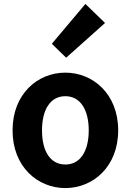

<svg xmlns="http://www.w3.org/2000/svg" viewBox="-20 -944 666 978"><path d="M313 14C453 14 582 -94 582 -280C582 -466 453 -574 313 -574C172 -574 44 -466 44 -280C44 -94 172 14 313 14ZM313 -106C236 -106 194 -174 194 -280C194 -385 236 -454 313 -454C389 -454 432 -385 432 -280C432 -174 389 -106 313 -106ZM317 -650 515 -827 415 -924 244 -721Z"/></svg>

Font: Noto Sans CJK SC
Style: Bold
Weight: 700
Designer: Ryoko NISHIZUKA 西塚涼子 (kana, bopomofo & ideographs); Paul D. Hunt (Latin, Greek & Cyrillic); Sandoll Communications 산돌커뮤니
Foundry: Adobe
Version: Version 2.004;hotconv 1.0.118;makeotfexe 2.5.65603